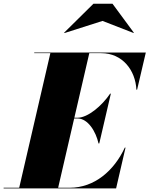

<svg xmlns="http://www.w3.org/2000/svg" viewBox="-70 -1040 825 1060"><path d="M496 -924.5 667 -858 669 -859.5 551 -1019.5H446L284 -859.5L286 -857.5ZM358 -386C415 -386 459 -315 474 -248H478L542 -523H538C493 -456 415 -390 358 -390H340.5L423 -746.5H489C606 -746.5 678 -652 683 -545H687L735 -750H119V-746.5H208L36 -3.5H-50V0H571L623 -225H619C560 -98 452 -3.5 315 -3.5H251L339.5 -386Z"/></svg>

Font: Bodoni* 48pt Fatface
Style: Italic
Weight: 900
Italic angle: -13°
Version: Version 2.3